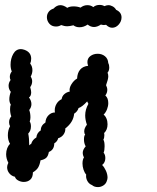

<svg xmlns="http://www.w3.org/2000/svg" viewBox="-20 -739 640 782"><path d="M77 2Q65 2 54 -4Q43 -10 41 -19Q27 -22 18 -33Q9 -44 9 -58Q9 -66 14 -76Q5 -93 5 -111Q5 -124 9.5 -135.5Q14 -147 21 -153Q12 -168 12 -188Q12 -209 21 -225Q17 -232 17 -241Q17 -255 26 -265Q21 -278 21 -295Q21 -306 24 -313Q18 -322 18 -335Q18 -349 24 -365Q15 -376 15 -390Q15 -402 23 -413Q20 -419 20 -426Q20 -438 28 -448Q23 -460 23 -475Q23 -500 34 -519.5Q45 -539 65 -539Q71 -539 80 -536Q107 -526 107 -500Q107 -489 103 -480Q112 -469 112 -453Q112 -440 105 -427Q111 -418 111 -408Q111 -395 103 -384Q107 -370 107 -363Q107 -348 98 -342Q108 -329 108 -315Q108 -302 99 -291Q104 -278 104 -261Q104 -252 101 -244Q106 -237 106 -224Q106 -206 95 -195Q99 -176 99 -147Q104 -152 107 -153Q112 -170 128 -179Q130 -198 146 -208Q146 -228 165 -240Q166 -258 177.5 -269.5Q189 -281 204 -281Q203 -284 203 -290Q203 -304 210.5 -316.5Q218 -329 231 -335Q233 -348 242.5 -356Q252 -364 264 -366Q261 -380 271 -396Q281 -412 294 -419Q295 -442 306.5 -455.5Q318 -469 339 -471Q336 -479 336 -486Q336 -502 348.5 -511Q361 -520 378 -520Q395 -520 407.5 -510Q420 -500 421 -482Q425 -475 425 -464Q425 -451 418 -443Q421 -436 421 -428Q421 -417 412 -392Q417 -382 417 -373Q417 -361 409 -350Q421 -340 421 -319Q421 -307 416 -294Q411 -281 402 -272Q409 -267 413.5 -256.5Q418 -246 418 -233Q418 -210 404 -197Q405 -194 405 -188Q405 -177 401 -170Q406 -163 406 -143Q406 -126 402 -117Q409 -109 409 -95Q409 -77 396 -67Q405 -58 411.5 -43.5Q418 -29 418 -15Q418 -9 414 1Q410 11 400 17Q390 23 379 23Q364 23 355 15Q342 10 335.5 -2.5Q329 -15 331 -28Q324 -36 320 -48.5Q316 -61 316 -73Q316 -89 322 -98Q317 -107 317 -117Q317 -129 329 -143Q322 -155 322 -171Q322 -186 327 -191Q323 -195 323 -204Q323 -217 334 -231Q327 -251 327 -269Q327 -293 340 -316L335 -326Q314 -303 300 -299Q296 -285 282 -276Q279 -241 246 -216Q247 -203 239 -191.5Q231 -180 217 -176Q214 -163 201 -155Q201 -129 179 -120Q176 -103 168 -96Q160 -89 145 -86Q142 -68 135.5 -57Q129 -46 114 -37Q114 -17 103.5 -7.5Q93 2 77 2ZM208 -631Q191 -631 181 -642.5Q171 -654 171 -669Q171 -681 178 -690.5Q185 -700 198 -704Q211 -718 226 -718Q239 -718 254 -707Q263 -713 280 -713Q295 -713 308 -708Q321 -718 336 -718Q350 -718 360 -710Q370 -719 386 -719Q397 -719 405 -714Q415 -718 421 -718Q430 -718 439 -713Q448 -708 453 -699Q475 -689 475 -668Q475 -652 463.5 -639Q452 -626 437 -626Q424 -626 412 -638L403 -637Q399 -637 391 -639Q376 -629 363 -629Q349 -629 337 -639Q321 -628 304 -628Q289 -628 279 -636Q263 -632 254 -632Q242 -632 229 -637Q220 -631 208 -631Z"/></svg>

Font: Pangolin
Style: Regular
Weight: 400
Designer: Kevin Burke
Foundry: Google, Inc.
Version: Version 1.101